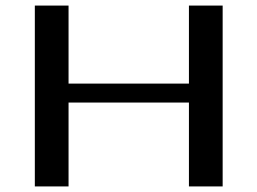

<svg xmlns="http://www.w3.org/2000/svg" viewBox="-20 -669 924 689"><path d="M779 0V-649H658V-369H226V-649H105V0H226V-301H658V0Z"/></svg>

Font: Gamestation Extended
Style: Regular
Weight: 400
Width: 7
Designer: Jonas Hecksher
Foundry: Jonas Hecksher, Playtypeª, e-types AS
Version: Version 1.003